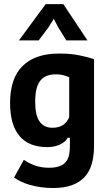

<svg xmlns="http://www.w3.org/2000/svg" viewBox="-20 -731 540 940"><path d="M29.3 0ZM440.4 -17.1Q440.4 33.7 429 72.3Q417.5 110.8 393.1 136.7Q368.7 162.6 330.8 176Q293 189.5 240.2 189.5Q206.5 189.5 177.5 185.1Q148.4 180.7 124.3 173.6Q100.1 166.5 81.3 157.2Q62.5 147.9 48.8 138.2L96.7 51.3Q117.2 66.4 148.9 78.4Q180.7 90.3 219.7 90.3Q253.9 90.3 274.4 81.5Q294.9 72.8 305.4 57.6Q315.9 42.5 319.1 22.7Q322.3 2.9 322.3 -19V-56.6H311.5Q308.6 -50.3 301.3 -42.5Q293.9 -34.7 281.7 -27.6Q269.5 -20.5 252 -15.6Q234.4 -10.7 211.9 -10.7Q121.1 -10.7 75.2 -65.4Q29.3 -120.1 29.3 -227.5Q29.3 -347.2 90.6 -408Q151.9 -468.8 269.5 -468.8Q326.2 -468.8 367.2 -460.4Q408.2 -452.1 440.4 -441.4ZM236.3 -105.5Q253.9 -105.5 267.1 -109.4Q280.3 -113.3 290 -120.1Q299.8 -127 306.6 -136.2Q313.5 -145.5 318.8 -156.7V-353Q302.7 -359.9 287.6 -363.5Q272.5 -367.2 254.9 -367.2Q228.5 -367.2 209.2 -359.6Q189.9 -352.1 177.2 -335.9Q164.6 -319.8 158.4 -294.2Q152.3 -268.6 152.3 -232.4Q152.3 -166 174.1 -135.7Q195.8 -105.5 236.3 -105.5ZM203.6 -710.9H290L408.2 -533.2H304.7L264.6 -598.1L243.2 -638.7L218.8 -599.1L169.4 -533.2H72.8Z"/></svg>

Font: PT Astra Sans
Style: Bold
Weight: 700
Designer: A.Korolkova, I. Chaeva
Foundry: ParaType Ltd
Version: Version 1.001; ttfautohint (v1.6)